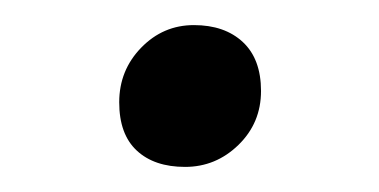

<svg xmlns="http://www.w3.org/2000/svg" viewBox="-20 -302 302 153"><path d="M127.5 -169Q103 -169 89 -182Q75 -195 75 -220.5Q75 -246 92.5 -264Q110 -282 134.5 -282Q159 -282 173.5 -268.5Q188 -255 188 -229.5Q188 -204 170 -186.5Q152 -169 127.5 -169Z"/></svg>

Font: Macondo Swash Caps
Style: Regular
Weight: 400
Designer: John Vargas Beltran
Foundry: John Vargas Beltran
Version: Version 2.001